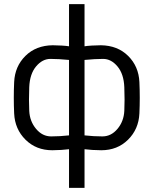

<svg xmlns="http://www.w3.org/2000/svg" viewBox="-20 -723 743 929"><path d="M389 -499Q400 -501 424 -502.5Q448 -504 468 -504Q549 -503 600 -452.5Q651 -402 654.5 -326Q658 -250 654.5 -174Q651 -98 599.5 -47Q548 4 470 4Q451 4 427 2.5Q403 1 389 -1V186H314V-1Q300 1 276 2.5Q252 4 233 4Q155 4 103.5 -47Q52 -98 48.5 -174Q45 -250 48.5 -326Q52 -402 103 -452.5Q154 -503 235 -504Q255 -504 279 -502.5Q303 -501 314 -499V-703H389ZM314 -68V-433Q263 -438 224 -438Q185 -438 154.5 -401.5Q124 -365 121.5 -301Q119 -237 121.5 -186.5Q124 -136 154.5 -99.5Q185 -63 227.5 -63Q270 -63 314 -68ZM389 -68Q433 -63 475.5 -63Q518 -63 548.5 -99.5Q579 -136 581.5 -186.5Q584 -237 581.5 -301Q579 -365 548.5 -401.5Q518 -438 479 -438Q440 -438 389 -433Z"/></svg>

Font: Titillium Web[RUS by Daymarius]
Style: Regular
Weight: 400
Designer: Cyrillization by Daymarius
Foundry: Cyrillization by Daymarius
Version: Version 1.002 September 11, 2018